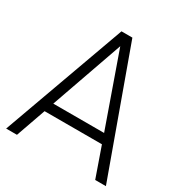

<svg xmlns="http://www.w3.org/2000/svg" viewBox="-173 -882 967 1015"><g transform="rotate(30 310.5 -375.0)"><path d="M549.8 0 486.3 -181.2H136.2L72.3 0H6.3L277.3 -750H343.8L615.2 0ZM156.2 -238.8H466.3L311 -678.7Z"/></g></svg>

Font: Now Alt Light
Style: Regular
Weight: 300
Designer: Alfredo Marco Pradil
Foundry: Alfredo Marco Pradil
Version: Version 1.002;PS 001.002;hotconv 1.0.88;makeotf.lib2.5.64775